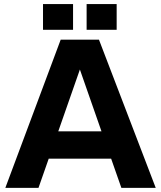

<svg xmlns="http://www.w3.org/2000/svg" viewBox="-20 -913 783 933"><path d="M569.8 0 520 -142.1H216.8L167 0H5.9L274.9 -720.2H460.9L736.8 0ZM189 -768.1V-893.1H335V-768.1ZM263.2 -274.9H473.1L368.2 -575.2ZM400.9 -768.1V-893.1H546.9V-768.1Z"/></svg>

Font: Aspekta 400
Style: Bold
Weight: 700
Designer: Ivo Dolenc
Version: Version 2.000